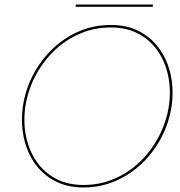

<svg xmlns="http://www.w3.org/2000/svg" viewBox="-20 -818 791 846"><path d="M92 -350Q103 -421 136 -483.5Q169 -546 218.5 -594Q268 -642 331.5 -669.5Q395 -697 468 -697Q540 -697 592.5 -668Q645 -639 677.5 -590Q710 -541 722 -479Q734 -417 724 -350Q713 -280 680 -217Q647 -154 597.5 -106Q548 -58 484.5 -30.5Q421 -3 348 -3Q276 -3 223.5 -32Q171 -61 138.5 -110Q106 -159 94 -221Q82 -283 92 -350ZM81 -350Q71 -280 84 -216Q97 -152 131 -101.5Q165 -51 220 -21.5Q275 8 348 8Q422 8 487.5 -20Q553 -48 605 -97.5Q657 -147 691 -212Q725 -277 736 -350Q746 -420 733 -484Q720 -548 685.5 -598.5Q651 -649 596.5 -678.5Q542 -708 468 -708Q394 -708 328.5 -680Q263 -652 211.5 -602.5Q160 -553 126 -488.5Q92 -424 81 -350ZM313 -788H653L654 -798H314Z"/></svg>

Font: Jost* 200 Hairline Italic
Style: Italic
Weight: 100
Italic angle: -10°
Version: Version 3.200; ttfautohint (v0.97) -l 8 -r 50 -G 200 -x 14 -